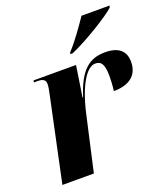

<svg xmlns="http://www.w3.org/2000/svg" viewBox="-138 -854 832 952"><g transform="rotate(-20 278.0 -378.0)"><path d="M288 -605 286 -596H298C379 -630 516 -715 548 -746L551 -756H403C373 -712 325 -643 288 -605ZM121 -443 27 0H193L259 -293C291 -434 341 -510 385 -510C413 -510 431 -496 431 -428C431 -408 430 -382 426 -350C503 -350 556 -383 556 -458C556 -515 521 -546 450 -546C366 -546 313 -503 272 -373H269L294 -536H70L68 -526H89C118 -526 129 -515 129 -497C129 -479 125 -463 121 -443Z"/></g></svg>

Font: Noto Serif Display SemiCondensed ExtraBold
Style: Italic
Weight: 800
Width: 4
Italic angle: -12°
Designer: Monotype Design Team
Foundry: Monotype Imaging Inc.
Version: Version 2.009